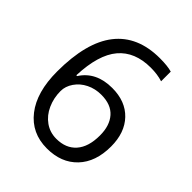

<svg xmlns="http://www.w3.org/2000/svg" viewBox="-204 -847 980 980"><g transform="rotate(45 286.0 -357.0)"><path d="M57.1 -305.2Q57.1 -515.6 138.9 -619.9Q220.7 -724.1 380.9 -724.1Q436 -724.1 467.8 -714.8V-645Q430.2 -657.2 381.8 -657.2Q267.1 -657.2 206.5 -585.7Q146 -514.2 140.1 -360.8H146Q199.7 -444.8 315.9 -444.8Q412.1 -444.8 467.5 -386.7Q522.9 -328.6 522.9 -229Q522.9 -117.7 462.2 -54Q401.4 9.8 297.9 9.8Q187 9.8 122.1 -73.5Q57.1 -156.7 57.1 -305.2ZM296.9 -59.1Q366.2 -59.1 404.5 -102.8Q442.9 -146.5 442.9 -229Q442.9 -299.8 407.2 -340.3Q371.6 -380.9 300.8 -380.9Q256.8 -380.9 220.2 -362.8Q183.6 -344.7 161.9 -313Q140.1 -281.2 140.1 -247.1Q140.1 -196.8 159.7 -153.3Q179.2 -109.9 215.1 -84.5Q251 -59.1 296.9 -59.1Z"/></g></svg>

Font: f06597129
Style: Regular
Weight: 400
Foundry: Ascender Corporation
Version: Version 1.10